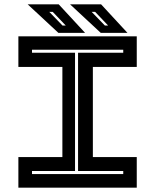

<svg xmlns="http://www.w3.org/2000/svg" viewBox="-20 -868 718 888"><path d="M65 0V-141.5H268.5V-558.5H65V-700H612.5V-558.5H409.5V-141.5H612.5V0ZM128 -63H550V-77H341V-624H550V-638H128V-624H327V-77H128ZM569.5 -716H446L304 -848H447.5ZM480 -750 420 -813H404L465 -750ZM373.5 -716H250L108 -848H251.5ZM284 -750 224 -813H208L269 -750Z"/></svg>

Font: Tourney Expanded Regular
Style: Bold
Weight: 700
Width: 7
Designer: Tyler Finck
Foundry: Etcetera Type Co
Version: Version 1.010; ttfautohint (v1.8.3)